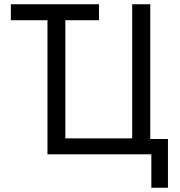

<svg xmlns="http://www.w3.org/2000/svg" viewBox="-20 -725 844 902"><path d="M691 157V0H203V-630H31V-705H445V-630H287V-75H601V-705H686V-72H769V157Z"/></svg>

Font: Nunito Sans 7pt Condensed
Style: Regular
Weight: 400
Width: 3
Designer: Vernon Adams
Foundry: Vernon Adams
Version: Version 3.101;gftools[0.9.27]